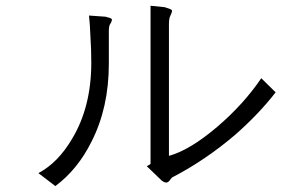

<svg xmlns="http://www.w3.org/2000/svg" viewBox="-20 -709 1040 652"><path d="M337.9 -652.3 282.2 -656.2Q285.2 -631.8 287.1 -585Q290 -541 290 -496.1Q290 -345.7 224.6 -237.3Q176.8 -156.2 110.4 -121.1L168 -77.1Q244.1 -133.8 291 -228.5Q349.6 -343.8 349.6 -492.2V-604.5Q349.6 -614.3 351.6 -622.1Q353.5 -627 357.4 -632.8Q361.3 -641.6 359.4 -644.5Q355.5 -648.4 337.9 -652.3ZM539.1 -684.6 491.2 -689.5V-152.3L478.5 -144.5L529.3 -95.7Q541 -86.9 547.9 -89.8Q552.7 -90.8 558.6 -99.6Q561.5 -103.5 563.5 -105.5Q566.4 -108.4 570.3 -109.4Q679.7 -167 778.3 -251Q859.4 -322.3 916 -395.5L867.2 -443.4Q808.6 -356.4 718.8 -279.3Q625 -199.2 553.7 -179.7V-627.9Q553.7 -638.7 555.7 -648.4Q557.6 -654.3 561.5 -662.1Q565.4 -670.9 563.5 -674.8Q559.6 -678.7 539.1 -684.6Z"/></svg>

Font: Dotum
Style: Regular
Weight: 400
Version: Version 2.21